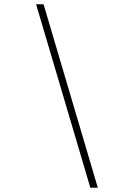

<svg xmlns="http://www.w3.org/2000/svg" viewBox="-20 -752 640 899"><path d="M403 127 149 -732H184L438 127Z"/></svg>

Font: Panamera Light
Style: Regular
Weight: 300
Designer: Bastien Sozeau
Foundry: NBR — Bastien Sozeau
Version: Version 3.002; ttfautohint (v1.8.4.7-5d5b);gftools[0.9.33]